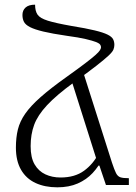

<svg xmlns="http://www.w3.org/2000/svg" viewBox="-20 -791 580 821"><path d="M225 10Q172 10 132 -8.5Q92 -27 70 -65Q48 -103 48 -160Q48 -203 56.5 -237.5Q65 -272 88 -305Q111 -338 154 -376Q197 -414 266 -463Q315 -498 344.5 -520.5Q374 -543 388.5 -556Q403 -569 407.5 -576.5Q412 -584 412 -589Q412 -595 408 -600.5Q404 -606 390 -611.5Q376 -617 346.5 -624Q317 -631 265 -638Q203 -647 165.5 -656Q128 -665 108.5 -675Q89 -685 82.5 -697.5Q76 -710 76 -727Q76 -747 89.5 -759Q103 -771 130 -771Q130 -744 140.5 -728.5Q151 -713 184.5 -702.5Q218 -692 286 -680Q348 -670 385 -661Q422 -652 440 -643Q458 -634 463.5 -623.5Q469 -613 469 -599Q469 -589 465 -579Q461 -569 444.5 -553.5Q428 -538 393 -510.5Q358 -483 295 -438Q221 -384 181 -341Q141 -298 126 -257Q111 -216 111 -166Q111 -117 128 -88Q145 -59 174 -45.5Q203 -32 239 -32Q300 -32 339.5 -61Q379 -90 401 -134L419 -114Q402 -79 376 -51Q350 -23 312.5 -6.5Q275 10 225 10ZM333 -491 459 -95Q469 -65 476 -51Q483 -37 494.5 -33Q506 -29 531 -29V0H433L405 -83H401L282 -459Z"/></svg>

Font: Noto Serif Armenian Light
Style: Regular
Weight: 300
Version: Version 2.007